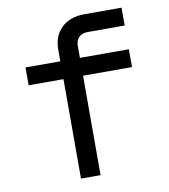

<svg xmlns="http://www.w3.org/2000/svg" viewBox="-82 -800 764 869"><g transform="rotate(-10 300.0 -365.0)"><path d="M220 0V-457H60V-539H220V-592Q220 -656 259 -693Q298 -730 365 -730H535V-648H365Q339 -648 324.5 -633.5Q310 -619 310 -593V-539H535V-457H310V0Z"/></g></svg>

Font: JetBrains Mono
Style: Regular
Weight: 400
Monospace: yes
Designer: Philipp Nurullin, Konstantin Bulenkov
Foundry: JetBrains
Version: Version 2.001;December 29, 2023;FontCreator 11.5.0.2427 32-b